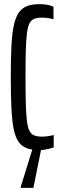

<svg xmlns="http://www.w3.org/2000/svg" viewBox="-20 -716 296 926"><path d="M171 8Q135 8 110 -1Q85 -10 69.5 -32Q54 -54 46 -94Q38 -134 35 -195Q32 -256 32 -344Q32 -431 35 -492Q38 -553 46.5 -593Q55 -633 71 -655.5Q87 -678 111.5 -687Q136 -696 171 -696Q184 -696 196.5 -694.5Q209 -693 220.5 -690Q232 -687 238 -683V-623Q232 -625 222.5 -627Q213 -629 202.5 -630Q192 -631 183 -631Q161 -631 146 -625.5Q131 -620 122.5 -604Q114 -588 110 -556Q106 -524 104.5 -472.5Q103 -421 103 -344Q103 -267 104.5 -215.5Q106 -164 110 -132Q114 -100 122.5 -84Q131 -68 146 -62.5Q161 -57 183 -57Q197 -57 213.5 -59.5Q230 -62 239 -65V-5Q230 -2 218.5 1Q207 4 194.5 6Q182 8 171 8ZM80 190V185L143 -18H182V-13L141 190Z"/></svg>

Font: Saira UltraCondensed Medium
Style: Regular
Weight: 500
Width: 1
Designer: Hector Gatti with collaboration of the Omnibus-Type team
Foundry: Omnibus-Type
Version: Version 1.101